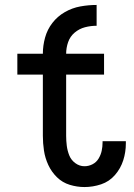

<svg xmlns="http://www.w3.org/2000/svg" viewBox="-20 -747 540 775"><path d="M321 8Q355 8 388 -3Q421 -14 444 -40.5Q467 -67 477.5 -100Q488 -133 488 -168Q488 -172 488 -177H394V-172Q394 -155 390.5 -138.5Q387 -122 378 -107Q369 -92 353.5 -84Q338 -76 321 -76Q301 -76 284 -88.5Q267 -101 259.5 -120Q252 -139 249.5 -159Q247 -179 247 -199V-446H400V-530H247Q247 -554 255 -577Q263 -600 281.5 -615.5Q300 -631 323 -637Q346 -643 370 -643V-727Q337 -727 304 -721Q271 -715 241.5 -698Q212 -681 191.5 -654.5Q171 -628 162 -595.5Q153 -563 153 -530H50V-446H153V-199Q153 -169 157.5 -139Q162 -109 175 -81Q188 -53 210 -31.5Q232 -10 261.5 -1Q291 8 321 8Z"/></svg>

Font: Iosevka SS08 Medium
Style: Regular
Weight: 500
Monospace: yes
Designer: Belleve Invis
Foundry: Belleve Invis
Version: Version 3.4.3; ttfautohint (v1.8.3)